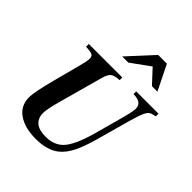

<svg xmlns="http://www.w3.org/2000/svg" viewBox="-258 -1091 1260 1260"><g transform="rotate(45 372.0 -461.0)"><path d="M744 -669V-644Q712 -638 699.5 -630Q687 -622 674 -593.5Q661 -565 642 -497L577 -263Q552 -174 524.5 -118Q497 -62 456 -29Q397 18 290 18Q189 18 128 -24.5Q67 -67 67 -145Q67 -192 104 -334L155 -527Q170 -582 170 -605Q170 -622 161 -630.5Q152 -639 129 -641L97 -644V-669H408V-644Q362 -642 344 -627.5Q326 -613 314 -568L233 -274Q205 -173 205 -139Q205 -38 327 -38Q405 -38 450 -85Q499 -136 540 -282L597 -491Q616 -561 616 -587Q616 -644 537 -644V-669ZM637 -766H586L498 -861L367 -766H310L470 -940H551Z"/></g></svg>

Font: STIX
Style: Bold Italic
Weight: 700
Italic angle: -16.33°
Designer: MicroPress Inc., with final additions and corrections provided by Coen Hoffman, Elsevier (retired)
Version: Version 1.1.1